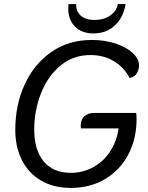

<svg xmlns="http://www.w3.org/2000/svg" viewBox="-20 -910 728 942"><path d="M55 -273Q55 -395 101 -495.5Q147 -596 232 -655Q317 -714 431 -714Q492 -714 545 -697Q598 -680 630 -651Q662 -622 662 -589Q662 -571 652.5 -552.5Q643 -534 616 -527Q589 -580 538.5 -610Q488 -640 424 -640Q339 -640 276.5 -588Q214 -536 181 -452Q148 -368 148 -273Q148 -174 194.5 -118Q241 -62 327 -62Q386 -62 436 -89Q486 -116 519 -165Q552 -214 562 -280H377L376 -294Q376 -324 394.5 -340Q413 -356 442 -356H648Q650 -346 650 -325Q650 -230 610 -153Q570 -76 496.5 -32Q423 12 327 12Q244 12 182.5 -23.5Q121 -59 88 -123.5Q55 -188 55 -273ZM315 -868Q315 -883 316 -890H354Q352 -854 376.5 -833Q401 -812 444 -812Q488 -812 519.5 -833Q551 -854 558 -890H596Q585 -823 543 -784.5Q501 -746 438 -746Q382 -746 348.5 -779Q315 -812 315 -868Z"/></svg>

Font: Thasadith
Style: Bold Italic
Weight: 700
Italic angle: -9°
Designer: Cadson Demak Co.,Ltd.
Foundry: Cadson Demak Co.,Ltd.
Version: Version 1.000; ttfautohint (v1.6)